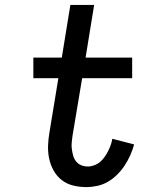

<svg xmlns="http://www.w3.org/2000/svg" viewBox="-20 -755 640 783"><path d="M332 8Q304 8 278 1.5Q252 -5 232 -20.5Q212 -36 199 -59Q186 -82 180.5 -108Q175 -134 176 -161.5Q177 -189 182 -217L218 -436H116V-520H232L267 -735H364L329 -520H519V-436H315L276 -203Q274 -189 272.5 -174.5Q271 -160 273 -146.5Q275 -133 278.5 -120Q282 -107 290.5 -96.5Q299 -86 311.5 -81Q324 -76 339 -76Q351 -76 364.5 -81Q378 -86 388.5 -95Q399 -104 407 -115.5Q415 -127 421 -139Q427 -151 431.5 -163.5Q436 -176 438 -189L527 -166Q521 -144 511.5 -122.5Q502 -101 489 -81Q476 -61 458.5 -43.5Q441 -26 420.5 -14Q400 -2 377 3Q354 8 332 8Z"/></svg>

Font: Iosevka HT Medium Extended
Style: Italic
Weight: 500
Width: 7
Italic angle: -9°
Monospace: yes
Designer: Belleve Invis
Foundry: Belleve Invis
Version: Version 32.3.0; ttfautohint (v1.8.4)